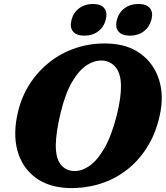

<svg xmlns="http://www.w3.org/2000/svg" viewBox="-20 -934 836 969"><path d="M520.5 -714.5Q623.5 -712 690.5 -662.2Q757.5 -612.5 783 -530.5Q808.5 -448.5 785.5 -348.5Q764.5 -255 719.2 -185.5Q674 -116 612 -70.5Q550 -25 476.8 -3.8Q403.5 17.5 326 15Q224.5 11.5 158 -38.5Q91.5 -88.5 68 -174Q44.5 -259.5 71 -370.5Q89.5 -447.5 130.8 -511.2Q172 -575 231.5 -621.5Q291 -668 364.5 -692.2Q438 -716.5 520.5 -714.5ZM350.5 -71Q388.5 -68.5 428.2 -94.5Q468 -120.5 504.8 -182.5Q541.5 -244.5 569 -350.5Q580.5 -397.5 585.8 -434.8Q591 -472 590.5 -501Q590 -561 565.2 -592.5Q540.5 -624 502 -628Q461.5 -632 420.5 -606.5Q379.5 -581 344.8 -522.2Q310 -463.5 287 -368.5Q274 -316 268 -274.5Q262 -233 261.5 -201.5Q261.5 -135.5 285.8 -104.5Q310 -73.5 350.5 -71ZM406 -754Q366 -754 348.5 -775.2Q331 -796.5 341 -834Q351 -871.5 380 -892.8Q409 -914 449 -914Q489 -914 506.2 -892.8Q523.5 -871.5 513.5 -834Q504 -797 475.2 -775.5Q446.5 -754 406 -754ZM635.5 -754Q595.5 -754 577.8 -775.2Q560 -796.5 570 -834Q580 -871.5 609 -892.8Q638 -914 678 -914Q719 -914 736.5 -892.8Q754 -871.5 744 -834Q734 -797 705.2 -775.5Q676.5 -754 635.5 -754Z"/></svg>

Font: Fraunces 9pt SuperSoft
Style: Bold Italic
Weight: 700
Italic angle: -16°
Version: Version 1.000;[b76b70a41]